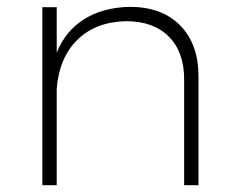

<svg xmlns="http://www.w3.org/2000/svg" viewBox="-20 -542 687 562"><path d="M561 -318V0H519V-310Q519 -390 474 -435Q429 -480 349 -480Q260 -478 206.5 -425.5Q153 -373 146 -282V0H104V-521H146V-388Q172 -452 226.5 -486Q281 -520 359 -522Q454 -522 507.5 -467.5Q561 -413 561 -318Z"/></svg>

Font: Argentum Sans ExtraLight
Style: Regular
Weight: 275
Designer: Julieta Ulanovsky (Modified by Cristiano Sobral)
Foundry: Julieta Ulanovsky
Version: Version 1.000; ttfautohint (v1.5.65-e2d9)